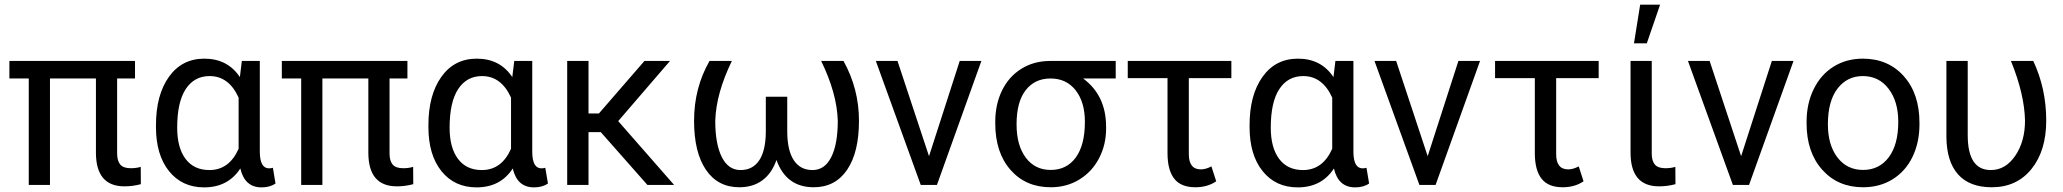

<svg xmlns="http://www.w3.org/2000/svg" viewBox="-20 -788 8788 818"><path d="M555.2 -453.6H479V-134.3Q479 -103 492.2 -87.2Q505.4 -71.3 537.1 -71.3Q560.5 -71.3 579.6 -77.1L580.1 -3.4Q545.9 5.9 510.3 5.9Q388.7 5.9 388.7 -137.7V-453.6H192.9V0H102.5V-453.6H20V-528.3H555.2Z M1086.9 -528.3V-139.2Q1087.9 -70.8 1126 -70.8Q1135.3 -70.8 1142.6 -73.2L1153.8 -6.3Q1130.4 10.3 1094.2 10.3Q1022.5 10.3 1003.9 -70.3Q951.7 10.3 849.6 10.3Q755.9 10.3 700.2 -58.8Q644.5 -127.9 644.5 -247.1V-254.4Q644.5 -383.3 699.7 -460.7Q754.9 -538.1 850.6 -538.1Q949.7 -538.1 1002 -459.5L1010.3 -528.3ZM734.9 -244.1Q734.9 -158.7 770.5 -111.1Q806.2 -63.5 872.1 -63.5Q956.5 -63.5 996.6 -154.3V-372.1Q955.1 -463.9 873 -463.9Q807.6 -463.9 771.2 -408.4Q734.9 -353 734.9 -244.1Z M1715.8 -453.6H1639.6V-134.3Q1639.6 -103 1652.8 -87.2Q1666 -71.3 1697.8 -71.3Q1721.2 -71.3 1740.2 -77.1L1740.7 -3.4Q1706.5 5.9 1670.9 5.9Q1549.3 5.9 1549.3 -137.7V-453.6H1353.5V0H1263.2V-453.6H1180.7V-528.3H1715.8Z M2247.6 -528.3V-139.2Q2248.5 -70.8 2286.6 -70.8Q2295.9 -70.8 2303.2 -73.2L2314.5 -6.3Q2291 10.3 2254.9 10.3Q2183.1 10.3 2164.6 -70.3Q2112.3 10.3 2010.3 10.3Q1916.5 10.3 1860.8 -58.8Q1805.2 -127.9 1805.2 -247.1V-254.4Q1805.2 -383.3 1860.4 -460.7Q1915.5 -538.1 2011.2 -538.1Q2110.4 -538.1 2162.6 -459.5L2170.9 -528.3ZM1895.5 -244.1Q1895.5 -158.7 1931.2 -111.1Q1966.8 -63.5 2032.7 -63.5Q2117.2 -63.5 2157.2 -154.3V-372.1Q2115.7 -463.9 2033.7 -463.9Q1968.3 -463.9 1931.9 -408.4Q1895.5 -353 1895.5 -244.1Z M2539.6 -225.1H2487.3V0H2396.5V-528.3H2487.3V-304.7H2531.7L2725.6 -528.3H2834.5L2613.8 -272L2852.1 0H2738.3Z M3098.1 -528.3Q3030.8 -390.1 3027.3 -273.4Q3027.3 -174.3 3055.2 -118.9Q3083 -63.5 3134.8 -63.5Q3187.5 -63.5 3215.1 -105.7Q3242.7 -147.9 3242.7 -229V-376H3334V-226.6Q3334.5 -146.5 3362.1 -105Q3389.6 -63.5 3441.9 -63.5Q3493.7 -63.5 3521.5 -118.7Q3549.3 -173.8 3549.3 -273.4Q3545.9 -390.1 3478.5 -528.3H3573.7Q3639.6 -409.2 3639.6 -273.4Q3639.6 -139.2 3589.1 -64.7Q3538.6 9.8 3446.8 9.8Q3329.6 9.8 3288.1 -106.4Q3268.1 -49.3 3228 -19.8Q3188 9.8 3129.9 9.8Q3038.1 9.8 2987.5 -64.7Q2937 -139.2 2937 -273.4Q2937 -413.6 3002.9 -528.3Z M3938 -122.6 4068.8 -528.3H4161.1L3971.7 0H3902.8L3711.4 -528.3H3803.7Z M4733.4 -453.6H4594.7Q4692.4 -381.3 4692.4 -248V-239.7Q4692.4 -171.4 4662.6 -114Q4632.8 -56.6 4578.9 -23.4Q4524.9 9.8 4456.5 9.8Q4350.1 9.8 4285.2 -64.2Q4220.2 -138.2 4220.2 -262.7V-269Q4220.2 -343.3 4249 -402.3Q4277.8 -461.4 4330.8 -494.6Q4383.8 -527.8 4452.1 -528.3H4733.4ZM4311 -258.3Q4311 -168.9 4350.1 -116.5Q4389.2 -64 4456.5 -64Q4524.4 -64 4563.2 -116.9Q4602.1 -169.9 4602.1 -269Q4602.1 -353 4562.7 -403.3Q4523.4 -453.6 4455.6 -453.6Q4388.7 -453.6 4349.9 -403.8Q4311 -354 4311 -258.3Z M5226.1 -455.1H5044.9V-131.3Q5044.9 -66.4 5096.2 -66.4Q5117.2 -66.4 5141.1 -79.1L5161.6 -15.6Q5124.5 9.8 5072.8 9.8Q5011.7 9.8 4983.2 -26.1Q4954.6 -62 4954.1 -133.3V-455.1H4784.7V-528.3H5226.1Z M5746.1 -528.3V-139.2Q5747.1 -70.8 5785.2 -70.8Q5794.4 -70.8 5801.8 -73.2L5813 -6.3Q5789.6 10.3 5753.4 10.3Q5681.6 10.3 5663.1 -70.3Q5610.8 10.3 5508.8 10.3Q5415 10.3 5359.4 -58.8Q5303.7 -127.9 5303.7 -247.1V-254.4Q5303.7 -383.3 5358.9 -460.7Q5414.1 -538.1 5509.8 -538.1Q5608.9 -538.1 5661.1 -459.5L5669.4 -528.3ZM5394 -244.1Q5394 -158.7 5429.7 -111.1Q5465.3 -63.5 5531.2 -63.5Q5615.7 -63.5 5655.8 -154.3V-372.1Q5614.3 -463.9 5532.2 -463.9Q5466.8 -463.9 5430.4 -408.4Q5394 -353 5394 -244.1Z M6062.5 -122.6 6193.4 -528.3H6285.6L6096.2 0H6027.3L5835.9 -528.3H5928.2Z M6791 -455.1H6609.9V-131.3Q6609.9 -66.4 6661.1 -66.4Q6682.1 -66.4 6706.1 -79.1L6726.6 -15.6Q6689.5 9.8 6637.7 9.8Q6576.7 9.8 6548.1 -26.1Q6519.5 -62 6519 -133.3V-455.1H6349.6V-528.3H6791Z M7017.1 -528.3V-133.3Q7017.1 -102.5 7030.5 -86.9Q7043.9 -71.3 7075.2 -71.3Q7098.6 -71.3 7117.7 -77.1L7118.2 -3.4Q7084 5.9 7048.3 5.9Q6926.8 5.9 6926.8 -137.7V-528.3ZM6967.8 -768.1H7052.7L6996.1 -603.5H6941.4Z M7397.9 -122.6 7528.8 -528.3H7621.1L7431.6 0H7362.8L7171.4 -528.3H7263.7Z M7676.8 -269Q7676.8 -346.7 7707.3 -408.7Q7737.8 -470.7 7792.2 -504.4Q7846.7 -538.1 7916.5 -538.1Q8024.4 -538.1 8091.1 -463.4Q8157.7 -388.7 8157.7 -264.6V-258.3Q8157.7 -181.2 8128.2 -119.9Q8098.6 -58.6 8043.7 -24.4Q7988.8 9.8 7917.5 9.8Q7810.1 9.8 7743.4 -64.9Q7676.8 -139.6 7676.8 -262.7ZM7767.6 -258.3Q7767.6 -170.4 7808.3 -117.2Q7849.1 -64 7917.5 -64Q7986.3 -64 8026.9 -117.9Q8067.4 -171.9 8067.4 -269Q8067.4 -356 8026.1 -409.9Q7984.9 -463.9 7916.5 -463.9Q7849.6 -463.9 7808.6 -410.6Q7767.6 -357.4 7767.6 -258.3Z M8363.3 -528.3V-212.4Q8363.3 -63.5 8461.4 -63.5Q8524.4 -63.5 8565.9 -124.5Q8607.4 -185.5 8607.4 -274.4Q8605 -387.2 8547.4 -528.3H8642.6Q8697.8 -410.6 8697.8 -274.4Q8697.8 -146 8635 -68.1Q8572.3 9.8 8465.8 9.8Q8371.1 9.8 8322.3 -44.9Q8273.4 -99.6 8272.5 -204.6V-528.3Z"/></svg>

Font: SteelSelectRoboto
Style: Roboto-Regular
Weight: 400
Designer: Google
Version: Version 2.137; 2017